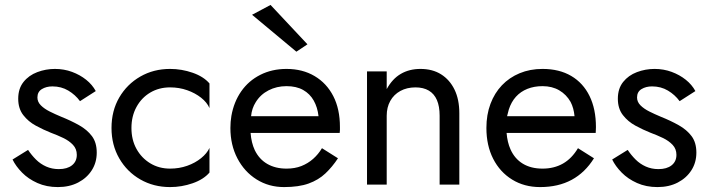

<svg xmlns="http://www.w3.org/2000/svg" viewBox="-20 -750 2879 780"><path d="M94 -141Q108 -120 126 -102Q144 -84 167.5 -73.5Q191 -63 219 -63Q253 -63 272.5 -78.5Q292 -94 292 -121Q292 -145 276.5 -161.5Q261 -178 237 -189.5Q213 -201 186 -211Q156 -223 125.5 -239.5Q95 -256 74.5 -282.5Q54 -309 54 -349Q54 -390 75.5 -417Q97 -444 131.5 -457Q166 -470 203 -470Q240 -470 272.5 -458Q305 -446 330 -426Q355 -406 369 -380L305 -339Q286 -365 257.5 -382Q229 -399 193 -399Q168 -399 150 -388Q132 -377 132 -354Q132 -336 146 -322Q160 -308 182 -297Q204 -286 228 -276Q268 -260 301 -241.5Q334 -223 353.5 -197Q373 -171 373 -130Q373 -90 353 -58.5Q333 -27 297.5 -8.5Q262 10 215 10Q169 10 132 -6.5Q95 -23 69.5 -49Q44 -75 31 -102Z M514 -230Q514 -182 534.5 -145Q555 -108 590.5 -86.5Q626 -65 671 -65Q708 -65 740.5 -76.5Q773 -88 797 -107.5Q821 -127 831 -149V-49Q807 -21 762.5 -5.5Q718 10 671 10Q604 10 550 -21Q496 -52 464.5 -106.5Q433 -161 433 -230Q433 -300 464.5 -354Q496 -408 550 -439Q604 -470 671 -470Q718 -470 762.5 -454.5Q807 -439 831 -411V-311Q821 -334 797 -353Q773 -372 740.5 -383.5Q708 -395 671 -395Q626 -395 590.5 -374Q555 -353 534.5 -315.5Q514 -278 514 -230Z M1079 -730 1229 -570 1184 -540 1004 -690ZM998 -210Q1001 -170 1015 -140Q1033 -103 1066 -84Q1099 -65 1144 -65Q1178 -65 1204.5 -75.5Q1231 -86 1252 -104.5Q1273 -123 1288 -148L1353 -107Q1330 -72 1302 -45.5Q1274 -19 1234 -4.5Q1194 10 1134 10Q1072 10 1022.5 -21Q973 -52 944.5 -106.5Q916 -161 916 -230Q916 -243 917 -255Q918 -267 920 -279Q930 -336 960 -379Q990 -422 1037.5 -446Q1085 -470 1144 -470Q1209 -470 1258 -441Q1307 -412 1334 -359.5Q1361 -307 1361 -234V-222Q1361 -216 1360 -210ZM1274 -278Q1270 -314 1254.5 -341.5Q1239 -369 1211.5 -384.5Q1184 -400 1144 -400Q1104 -400 1071 -383Q1038 -366 1019 -335Q1003 -310 1000 -278Z M1766 -280Q1766 -318 1755 -343.5Q1744 -369 1722 -382Q1700 -395 1668 -395Q1633 -395 1606.5 -380.5Q1580 -366 1565.5 -340Q1551 -314 1551 -280V0H1471V-460H1551V-388Q1574 -430 1608.5 -450Q1643 -470 1688 -470Q1737 -470 1772 -448Q1807 -426 1826.5 -386Q1846 -346 1846 -290V0H1766Z M2174 10Q2110 10 2060.5 -20.5Q2011 -51 1983.5 -105Q1956 -159 1956 -230Q1956 -284 1972.5 -328Q1989 -372 2019 -403.5Q2049 -435 2091 -452.5Q2133 -470 2184 -470Q2252 -470 2300.5 -441.5Q2349 -413 2375 -360Q2401 -307 2401 -234Q2401 -227 2400.5 -219.5Q2400 -212 2400 -210H2038Q2041 -172 2054 -143Q2071 -105 2104 -85Q2137 -65 2184 -65Q2231 -65 2267 -85.5Q2303 -106 2328 -148L2393 -107Q2357 -49 2302.5 -19.5Q2248 10 2174 10ZM2314 -278Q2311 -311 2298 -336Q2281 -366 2252 -383Q2223 -400 2184 -400Q2150 -400 2122.5 -389Q2095 -378 2076 -357Q2057 -336 2047 -305Q2043 -292 2040 -278Z M2530 -141Q2544 -120 2562 -102Q2580 -84 2603.5 -73.5Q2627 -63 2655 -63Q2689 -63 2708.5 -78.5Q2728 -94 2728 -121Q2728 -145 2712.5 -161.5Q2697 -178 2673 -189.5Q2649 -201 2622 -211Q2592 -223 2561.5 -239.5Q2531 -256 2510.5 -282.5Q2490 -309 2490 -349Q2490 -390 2511.5 -417Q2533 -444 2567.5 -457Q2602 -470 2639 -470Q2676 -470 2708.5 -458Q2741 -446 2766 -426Q2791 -406 2805 -380L2741 -339Q2722 -365 2693.5 -382Q2665 -399 2629 -399Q2604 -399 2586 -388Q2568 -377 2568 -354Q2568 -336 2582 -322Q2596 -308 2618 -297Q2640 -286 2664 -276Q2704 -260 2737 -241.5Q2770 -223 2789.5 -197Q2809 -171 2809 -130Q2809 -90 2789 -58.5Q2769 -27 2733.5 -8.5Q2698 10 2651 10Q2605 10 2568 -6.5Q2531 -23 2505.5 -49Q2480 -75 2467 -102Z"/></svg>

Font: Venryn Sans
Style: Regular
Weight: 400
Designer: Owen Earl, indestructible type* (font) & Cristiano Sobral (main changes)
Version: Version 3.600; ttfautohint (v1.8.3)